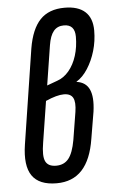

<svg xmlns="http://www.w3.org/2000/svg" viewBox="-51 -724 450 766"><g transform="rotate(-5 173.5 -341.5)"><path d="M145 6Q75 6 47 -34.5Q19 -75 32 -159L91 -539Q104 -616 139 -652.5Q174 -689 237 -689Q291 -689 319 -663.5Q347 -638 347 -588Q347 -546 335.5 -507Q324 -468 304 -437Q284 -406 259 -391V-390Q296 -385 310 -354.5Q324 -324 316 -266L298 -159Q285 -76 247 -35Q209 6 145 6ZM149 -64Q181 -64 199 -86.5Q217 -109 226 -160L244 -271Q250 -310 240.5 -327.5Q231 -345 204 -345Q176 -345 131 -325L105 -160Q96 -107 106.5 -85.5Q117 -64 149 -64ZM141 -386 182 -401Q209 -410 229.5 -434.5Q250 -459 261 -494Q272 -529 272 -570Q272 -619 228 -619Q202 -619 187 -601Q172 -583 166 -545Z"/></g></svg>

Font: Sofia Sans Extra Condensed Medium
Style: Italic
Weight: 500
Italic angle: -9°
Version: Version 4.100